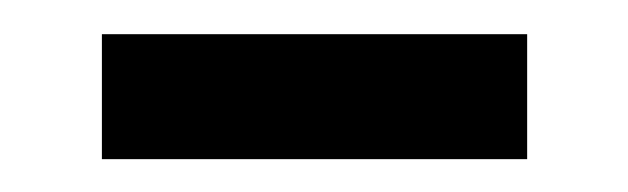

<svg xmlns="http://www.w3.org/2000/svg" viewBox="-20 -281 373 114"><path d="M40.5 -186.5V-260.7H293V-186.5Z"/></svg>

Font: Doulos SIL
Style: Regular
Weight: 400
Designer: Walt Agee, Victor Gaultney, Peter Martin, Debbi Hosken
Foundry: SIL International
Version: Version 4.110; 2011; Maintenance release